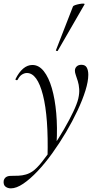

<svg xmlns="http://www.w3.org/2000/svg" viewBox="-78 -751 541 1052"><path d="M-18.2 281Q-36.2 281 -48.3 271.3Q-60.4 261.6 -57.8 239.4Q-51.4 212.6 -18.2 212.6Q2.8 212.6 23.4 211.7Q44 210.8 63.6 205.2Q83.2 199.6 100.6 187.6Q122.6 172.6 151.8 136.1Q181 99.6 213 52.3Q245 5 273.9 -45Q302.8 -95 323.6 -138.9Q344.4 -182.8 351 -211Q357.6 -239.8 355.9 -263.7Q354.2 -287.6 348.3 -306.4Q342.4 -325.2 337.4 -339.4Q332.4 -353.6 332.4 -363.4Q332.4 -377.6 342 -386.8Q351.6 -396 368 -396Q389 -396 397.4 -380.9Q405.8 -365.8 405.8 -341.2Q405.8 -305.2 390.1 -254.7Q374.4 -204.2 346.7 -145.2Q319 -86.2 283.6 -26.4Q248.2 33.4 208.4 88.7Q168.6 144 127.8 187.1Q87 230.2 49.4 255.6Q11.8 281 -18.2 281ZM182.4 113.4Q188.2 -108.4 157.4 -229.7Q126.6 -351 69.4 -351Q56.4 -351 42.8 -342.8Q29.2 -334.6 18.8 -314.4Q16.8 -310.4 11.3 -311.9Q5.8 -313.4 6.8 -317.4Q25.6 -355.4 49 -375.2Q72.4 -395 99.6 -395Q135 -395 162 -360.9Q189 -326.8 206.2 -267.4Q223.4 -208 230.2 -130.4Q237 -52.8 232 35.2ZM238.6 -473Q237.6 -470 232.1 -472Q226.6 -474 228.6 -476L322 -716Q323.8 -719.4 333.9 -723Q344 -726.6 356.8 -729Q369.6 -731.4 378.5 -731.3Q387.4 -731.2 385.2 -727Z"/></svg>

Font: Cormorant Garamond Light
Style: Italic
Weight: 300
Italic angle: -10°
Designer: Christian Thalmann (Catharsis Fonts)
Foundry: Catharsis Fonts
Version: Version 4.001